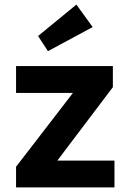

<svg xmlns="http://www.w3.org/2000/svg" viewBox="-20 -817 569 837"><path d="M50 0V-90L298 -412H50V-529H472V-437L230 -117H479V0ZM189 -594 146 -660 313 -797 384 -699Z"/></svg>

Font: Mach SemiBold
Style: Regular
Weight: 600
Version: Version 1.002